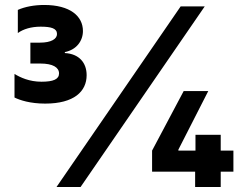

<svg xmlns="http://www.w3.org/2000/svg" viewBox="-20 -753 992 773"><path d="M328.8 -450.3C328.8 -500 299 -536.2 241.1 -539.4V-543.3C288 -552.6 313.9 -588.4 313.9 -628.2C313.9 -687.9 262.4 -733 158 -733C118.3 -733 80.3 -725.9 51.8 -713.1V-620C73.9 -636 105.8 -645.6 143.5 -645.6C186.1 -645.6 209.5 -638.8 209.5 -616.1C209.5 -596.6 187.1 -581.3 140.3 -581.3H102.3V-497.2H142.4C192.8 -497.2 217.7 -481.5 217.7 -457.4C217.7 -433.9 194.6 -424 147 -424C98 -424 61.8 -441.1 38.4 -455.3V-360.4C59.7 -349.8 101.2 -335.9 161.9 -335.9C278.1 -335.9 328.8 -384.9 328.8 -450.3ZM707.4 -727.3 207.4 0H304.3L804.3 -727.3ZM919.7 -146.7H868.6V-210.2H767V-146.7H698.2V-150.6L818.5 -386.4H719.5L592.3 -146.7V-61.8H765.6V0H868.6V-61.8H919.7Z"/></svg>

Font: TID UI Extra Bold
Style: Regular
Weight: 800
Designer: The TID Project Authors
Foundry: Bakken & Bæck
Version: Version 1.001;hotconv 1.0.109;makeotfexe 2.5.65596